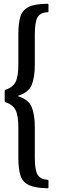

<svg xmlns="http://www.w3.org/2000/svg" viewBox="-20 -820 328 1020"><path d="M77.5 -639Q77.5 -696 88.2 -731.2Q99 -766.5 132.2 -783Q165.5 -799.5 232.5 -800Q237.5 -800 237.5 -795V-760Q237.5 -755 232 -755Q195 -753.5 180 -729Q165 -704.5 165 -639V-478Q165 -408.5 148.2 -368.2Q131.5 -328 73 -310Q131.5 -292 148.2 -251.8Q165 -211.5 165 -142V19Q165 84 179.8 108.2Q194.5 132.5 231 135Q237.5 135.5 237.5 140V175Q237.5 180 231.5 180Q165 179 132 162.5Q99 146 88.2 110.8Q77.5 75.5 77.5 19V-142Q77.5 -207 62.5 -235.8Q47.5 -264.5 11 -276Q5 -278 5 -283V-337Q5 -342 10 -343.5Q48 -356 62.8 -384.5Q77.5 -413 77.5 -478Z"/></svg>

Font: MFEK Sans
Style: Regular
Weight: 400
Designer: Owen Earl
Foundry: indestructible type*
Version: Version 0.001; ttfautohint (v1.8.4.7-5d5b)